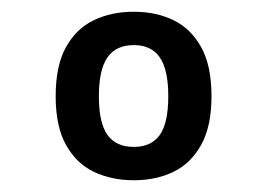

<svg xmlns="http://www.w3.org/2000/svg" viewBox="-20 -696 461 327"><path d="M207.8 -389Q170 -389 140 -403.3Q110 -417.6 92.4 -449.2Q74.8 -480.8 74.8 -532Q74.8 -584.2 92.4 -615.8Q110 -647.4 140 -661.7Q170 -676 207.8 -676Q245.6 -676 275.3 -661.7Q305 -647.4 322.6 -615.8Q340.2 -584.2 340.2 -532Q340.2 -480.8 322.6 -449.2Q305 -417.6 275.3 -403.3Q245.6 -389 207.8 -389ZM207.8 -445.8Q237.8 -445.8 252.2 -466.3Q266.6 -486.8 266.6 -532Q266.6 -577.2 252.2 -598.2Q237.8 -619.2 207.8 -619.2Q177.6 -619.2 163 -598.2Q148.4 -577.2 148.4 -532Q148.4 -486.8 163 -466.3Q177.6 -445.8 207.8 -445.8Z"/></svg>

Font: Maven Pro VF Beta
Style: Regular
Weight: 400
Designer: Joe Prince
Foundry: Joe Prince
Version: Version 2.002